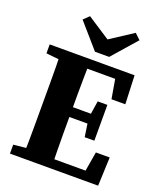

<svg xmlns="http://www.w3.org/2000/svg" viewBox="-159 -986 913 1086"><g transform="rotate(20 297.5 -442.5)"><path d="M32.7 0V-53.7L177.8 -68.7H193.5V0ZM106.7 0Q108.7 -51 109.2 -102Q109.7 -153 109.7 -205.5Q109.7 -258 109.7 -310V-347Q109.7 -398.8 109.7 -450.7Q109.7 -502.5 109.2 -554.4Q108.7 -606.3 106.7 -657.3H280.6Q279.6 -607.3 278.6 -555.4Q277.6 -503.6 277.6 -451.8Q277.6 -400 277.6 -347V-314.2Q277.6 -260.8 277.6 -208Q277.6 -155.3 278.6 -103.6Q279.6 -52 280.6 0ZM193.5 0V-55.7H497.3L462.3 -25.7L487.2 -172.3H570.4L563.4 0ZM193.5 -309.5V-368.5H413.8V-309.5ZM398.2 -231.8 383.2 -333.1V-351.4L398.2 -447.3H456.3V-231.8ZM32.7 -603.5V-657.3H193.5V-588.5H177.8ZM467.2 -485.2 442.3 -630.9 477.3 -600.9H193.5V-657.3H543.6L550.4 -485.2ZM192.6 -885.3 373.7 -767.2H286.9L467.9 -885.3L501.9 -853L373 -705.9H287.6L159.4 -853Z"/></g></svg>

Font: Source Serif 4 Variable
Style: Regular
Weight: 400
Designer: Frank Grießhammer
Foundry: Adobe
Version: Version 4.005;hotconv 1.1.0;makeotfexe 2.6.0